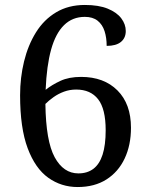

<svg xmlns="http://www.w3.org/2000/svg" viewBox="-20 -744 599 774"><path d="M293 10Q227 10 174.5 -27.5Q122 -65 91.5 -146.5Q61 -228 61 -360Q61 -431 77 -496.5Q93 -562 125 -613.5Q157 -665 206.5 -694.5Q256 -724 322 -724Q378 -724 414.5 -709Q451 -694 469 -670Q487 -646 487 -619Q487 -591 467.5 -575Q448 -559 410 -559Q410 -592 401.5 -618.5Q393 -645 373.5 -660.5Q354 -676 322 -676Q272 -676 238 -642.5Q204 -609 186 -544Q168 -479 164 -382Q189 -402 223.5 -418Q258 -434 307 -434Q399 -434 453.5 -379.5Q508 -325 508 -229Q508 -159 482.5 -105Q457 -51 409 -20.5Q361 10 293 10ZM296 -45Q332 -45 356.5 -63.5Q381 -82 393.5 -120.5Q406 -159 406 -219Q406 -305 375.5 -344Q345 -383 287 -383Q261 -383 238 -374.5Q215 -366 196 -352.5Q177 -339 163 -325Q165 -175 200.5 -110Q236 -45 296 -45Z"/></svg>

Font: Noto Serif Tibetan
Style: Regular
Weight: 400
Designer: Monotype Design Team
Foundry: Monotype Imaging Inc.
Version: Version 2.103